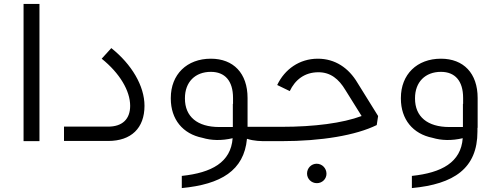

<svg xmlns="http://www.w3.org/2000/svg" viewBox="-20 -719 2521 978"><path d="M100 0H181V-699H100Z M306 -1H531C648 -1 716 -66 716 -180C716 -282 650 -392 547 -474L498 -420C589 -347 643 -257 643 -180C643 -112 603 -74 531 -74H306Z M1338 -73H1241V-220C1241 -346 1169 -420 1054 -420C932 -420 850 -340 850 -220V-217C850 -111 911 -37 1011 -17C1057 -3 1110 -2 1165 -15C1156 108 1058 161 906 177V239C1105 220 1223 150 1238 -12C1275 0 1310 0 1338 0ZM922 -217V-219C922 -301 974 -353 1054 -353C1126 -353 1167 -307 1167 -220V-190H1166V-72H1097C985 -72 922 -125 922 -217Z M1801 -297C1756 -373 1687 -420 1599 -420C1505 -420 1430 -366 1392 -286L1456 -255C1483 -312 1531 -351 1602 -351C1664 -351 1706 -316 1739 -261L1822 -128C1725 -92 1582 -73 1413 -73H1338V0H1413C1619 0 1793 -30 1899 -82L1906 -128ZM1593 115C1566 115 1544 137 1544 165C1544 192 1566 214 1594 214C1621 214 1643 193 1643 166C1643 138 1621 115 1593 115Z M2413 -220C2413 -346 2341 -420 2226 -420C2104 -420 2022 -340 2022 -220V-217C2022 -111 2083 -37 2183 -17C2229 -3 2282 -2 2337 -15C2328 108 2230 161 2078 177V239C2292 219 2412 139 2412 -49V-67C2413 -68 2413 -69 2413 -70ZM2094 -217V-219C2094 -301 2146 -353 2226 -353C2298 -353 2339 -307 2339 -220V-190H2338V-72H2269C2157 -72 2094 -125 2094 -217Z"/></svg>

Font: Juman Normal
Style: Regular
Weight: 300
Designer: Bandar Raffah (Arabic) Julieta Ulanovsky (Latin)
Foundry: Caramella
Version: Version 5.022;PS 005.022;hotconv 1.0.88;makeotf.lib2.5.64775